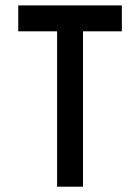

<svg xmlns="http://www.w3.org/2000/svg" viewBox="-20 -704 528 724"><path d="M48.8 -683.6H439.5V-585.9H293V0H195.3V-585.9H48.8Z"/></svg>

Font: BabelStone Runic Beorhtnoth
Style: Regular
Weight: 400
Designer: Andrew West
Foundry: BabelStone
Version: Version 7.004;November 9, 2023